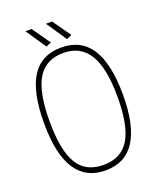

<svg xmlns="http://www.w3.org/2000/svg" viewBox="-165 -1008 917 1116"><g transform="rotate(-20 293.0 -450.0)"><path d="M293 10Q49 10 49 -369Q49 -562 109 -656Q169 -750 293 -750Q537 -750 537 -369Q537 10 293 10ZM293 -24Q402 -24 452.5 -107Q503 -190 503 -369Q503 -546 451.5 -631Q400 -716 293 -716Q184 -716 133.5 -632.5Q83 -549 83 -369Q83 -189 133 -106.5Q183 -24 293 -24ZM215 -784 130 -910H168L247 -798ZM342 -784 257 -910H295L374 -798Z"/></g></svg>

Font: Encode Sans Compressed
Style: Thin
Weight: 100
Designer: Pablo Impallari, Andres Torresi
Foundry: Pablo Impallari, Andres Torresi
Version: Version 1.000; ttfautohint (v1.00) -l 8 -r 50 -G 200 -x 14 -